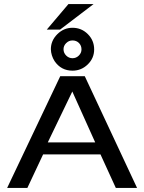

<svg xmlns="http://www.w3.org/2000/svg" viewBox="-20 -920 706 940"><path d="M472 -164H191L114 0H15L275 -547H395L651 0H547ZM446 -223 334 -472 214 -223ZM335 -784Q379 -784 410 -753Q441 -722 441 -678Q441 -635 409.5 -604.5Q378 -574 335 -574Q279 -574 247 -621Q230 -648 229 -679Q229 -721 260.5 -752.5Q292 -784 335 -784ZM335 -722Q317 -722 304 -709Q291 -696 291 -679Q291 -661 304 -648Q317 -635 335 -635Q353 -635 366 -648Q379 -661 379 -678Q379 -697 366.5 -709.5Q354 -722 335 -722ZM315 -900H438L274 -775H209Z"/></svg>

Font: ColatingCofangSans
Style: Regular
Weight: 400
Foundry: GNU
Version: Version 412.227;June 27, 2022;FontCreator 11.0.0.2412 32-bit